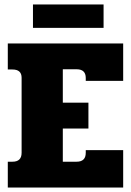

<svg xmlns="http://www.w3.org/2000/svg" viewBox="-20 -842 588 862"><path d="M128 -822H445V-717H128ZM15 -116H36Q77 -116 77 -156V-493Q77 -530 36 -530H15V-647H533V-479H365V-492Q365 -531 324 -531H262V-381H377V-265H262V-116H324Q365 -116 365 -156V-168H533V0H15Z"/></svg>

Font: Pridi
Style: Bold
Weight: 700
Designer: Katatrad Team
Foundry: CadsonDemak
Version: Version 1.001